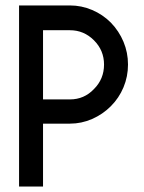

<svg xmlns="http://www.w3.org/2000/svg" viewBox="-20 -685 530 705"><path d="M138 -231V0H50V-665H237Q279 -665 318 -648.5Q357 -632 387 -602Q417 -571 433.5 -531.5Q450 -492 450 -448Q450 -404 433.5 -364.5Q417 -325 387 -295Q357 -265 318 -248Q279 -231 237 -231ZM138 -574V-320H237Q289 -320 325 -358Q362 -395 362 -448Q362 -500 325 -537Q288 -574 237 -574Z"/></svg>

Font: Sulphur Point
Style: Bold
Weight: 700
Designer: Noponies / Dale Sattler
Foundry: Noponies
Version: Version 1.000; ttfautohint (v1.8)